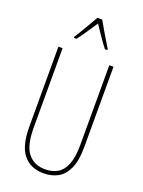

<svg xmlns="http://www.w3.org/2000/svg" viewBox="-175 -1030 836 1120"><g transform="rotate(20 243.0 -470.0)"><path d="M414 -217Q414 -130 391 -80.5Q368 -31 329.5 -10.5Q291 10 243 10Q161 10 116.5 -44.5Q72 -99 72 -217V-714H98V-221Q98 -109 136.5 -62Q175 -15 243 -15Q286 -15 318.5 -33.5Q351 -52 369.5 -97Q388 -142 388 -221V-714H414ZM258 -950Q271 -927 289.5 -895Q308 -863 324.5 -836.5Q341 -810 347 -800V-793H332Q311 -819 287 -854.5Q263 -890 243 -920Q224 -892 199.5 -855Q175 -818 155 -793H139V-800Q150 -816 166 -843Q182 -870 199 -899Q216 -928 228 -950Z"/></g></svg>

Font: Noto Sans Khmer ExtraCondensed Thin
Style: Regular
Weight: 250
Width: 2
Designer: Danh Hong and the Monotype Design Team
Foundry: Monotype Imaging Inc.
Version: Version 2.004